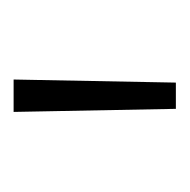

<svg xmlns="http://www.w3.org/2000/svg" viewBox="-18 -624 272 275"><g transform="rotate(-90 117.5 -487.0)"><path d="M98.6 -370.6H136.2L140.6 -603H94.2Z"/></g></svg>

Font: Now Light
Style: Regular
Weight: 300
Designer: Alfredo Marco Pradil
Foundry: Alfredo Marco Pradil
Version: Version 1.200;hotconv 1.0.109;makeotfexe 2.5.65596